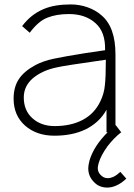

<svg xmlns="http://www.w3.org/2000/svg" viewBox="-20 -598 604 868"><path d="M551 209.5Q540.5 219.5 528.8 227.8Q517 236 504 241.5Q484 250 465.5 250Q427 250 404 224Q379 199 379 162.5Q379 150 384.5 128Q403.5 63 466.5 0H461.5V-102Q445 -72 420.8 -49.8Q396.5 -27.5 366.5 -13Q336.5 1.5 301 8.5Q265.5 15.5 226 15.5Q145.5 15.5 93.5 -30Q41.5 -76 41.5 -152Q41.5 -204 65 -240Q88.5 -276 140.5 -304Q175.5 -322.5 223 -332.5Q247 -337.5 281.8 -343.8Q316.5 -350 363.5 -357.5L455 -371Q457.5 -453 411.5 -493.5Q366 -534.5 291.5 -534.5Q235 -534.5 194 -518Q153.5 -502.5 114.5 -450L80 -480Q100.5 -507 124.2 -525.8Q148 -544.5 175.2 -556.2Q202.5 -568 233.8 -573Q265 -578 300 -578Q339.5 -578 376 -565Q412.5 -552 438.5 -529Q502 -476 502 -352V-31.5L503 -32.5L528 0Q496 24.5 466.5 62.5Q435.5 105.5 426 139.5Q422 154.5 422 161.5Q422 180 434.5 192.5Q448.5 207.5 466.5 207.5Q494 207.5 524 179ZM458.5 -328Q265 -300.5 237.5 -293.5Q171.5 -280 129 -244.5Q87.5 -209 87.5 -157.5Q87.5 -98.5 126.5 -63.5Q166 -28 227 -28Q300.5 -28 353.5 -55.8Q406.5 -83.5 433.5 -139.5Q450.5 -174.5 454 -211.5Q458.5 -249 458.5 -328Z"/></svg>

Font: Russisch Sans ExtraLight
Style: Regular
Weight: 200
Width: 4
Designer: Michael Sharanda (font) & Cristiano Sobral (main changes)
Foundry: Michael Sharanda
Version: Version 2.00;September 8, 2020;FontCreator 13.0.0.2681 64-bi